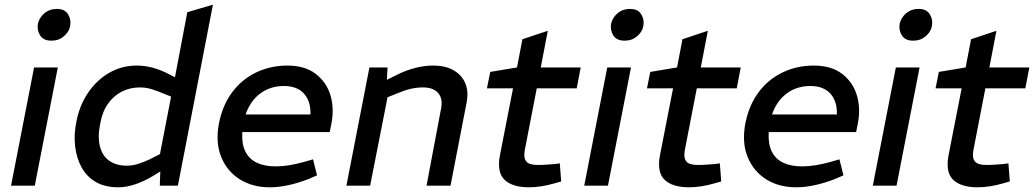

<svg xmlns="http://www.w3.org/2000/svg" viewBox="-20 -790 4400 817"><path d="M27 0 125 -503H226L128 0ZM198 -617Q165 -617 151 -639Q137 -661 141 -687Q144 -703 154.5 -718Q165 -733 182 -742.5Q199 -752 222 -752Q255 -752 269 -730Q283 -708 279 -683Q277 -666 266.5 -651.5Q256 -637 239.5 -627Q223 -617 198 -617Z M484 7Q426 7 387 -16Q348 -39 326.5 -79Q305 -119 299.5 -169Q294 -219 305 -272Q318 -341 354.5 -395Q391 -449 444.5 -480Q498 -511 562 -511Q596 -511 629.5 -502Q663 -493 700 -474L748 -449L718 -427L777 -738L886 -770L737 0H660L663 -86L655 -105L708 -379L668 -395Q647 -404 623.5 -411Q600 -418 575 -418Q533 -418 498 -400Q463 -382 439 -348Q415 -314 406 -262Q395 -206 405.5 -166Q416 -126 445.5 -105.5Q475 -85 520 -85Q544 -85 567.5 -92.5Q591 -100 617 -112L666 -137L673 -67L629 -40Q592 -18 554.5 -5.5Q517 7 484 7Z M1128 7Q1055 7 1001 -26.5Q947 -60 921.5 -121.5Q896 -183 912 -267Q928 -345 969.5 -399.5Q1011 -454 1071.5 -482.5Q1132 -511 1203 -511Q1277 -511 1323 -476Q1369 -441 1386 -385Q1403 -329 1390 -263L1383 -228H1011Q1008 -178 1024 -145.5Q1040 -113 1073 -97.5Q1106 -82 1153 -82Q1181 -82 1211.5 -87Q1242 -92 1274 -101L1312 -112L1329 -44L1295 -29Q1252 -12 1209 -2.5Q1166 7 1128 7ZM1025 -303H1301Q1303 -358 1274 -391Q1245 -424 1188 -424Q1131 -424 1088.5 -393Q1046 -362 1025 -303Z M1454 0 1552 -503H1629L1625 -425L1605 -440L1676 -475Q1709 -491 1747 -501Q1785 -511 1823 -511Q1875 -511 1910 -491Q1945 -471 1960 -435.5Q1975 -400 1965 -351L1897 0H1795L1857 -329Q1865 -370 1844.5 -394Q1824 -418 1780 -418Q1753 -418 1727.5 -412Q1702 -406 1671 -393L1629 -376L1555 0Z M2231 7Q2160 7 2126.5 -25.5Q2093 -58 2108 -133L2163 -414H2052L2066 -484L2180 -503L2203 -623L2311 -659L2281 -503H2451L2434 -414H2264L2213 -151Q2207 -118 2219.5 -103Q2232 -88 2267 -88Q2290 -88 2307 -89.5Q2324 -91 2341 -92L2362 -95L2368 -18L2340 -10Q2313 -2 2285 2.5Q2257 7 2231 7Z M2466 0 2564 -503H2665L2567 0ZM2637 -617Q2604 -617 2590 -639Q2576 -661 2580 -687Q2583 -703 2593.5 -718Q2604 -733 2621 -742.5Q2638 -752 2661 -752Q2694 -752 2708 -730Q2722 -708 2718 -683Q2716 -666 2705.5 -651.5Q2695 -637 2678.5 -627Q2662 -617 2637 -617Z M2912 7Q2841 7 2807.5 -25.5Q2774 -58 2789 -133L2844 -414H2733L2747 -484L2861 -503L2884 -623L2992 -659L2962 -503H3132L3115 -414H2945L2894 -151Q2888 -118 2900.5 -103Q2913 -88 2948 -88Q2971 -88 2988 -89.5Q3005 -91 3022 -92L3043 -95L3049 -18L3021 -10Q2994 -2 2966 2.5Q2938 7 2912 7Z M3368 7Q3295 7 3241 -26.5Q3187 -60 3161.5 -121.5Q3136 -183 3152 -267Q3168 -345 3209.5 -399.5Q3251 -454 3311.5 -482.5Q3372 -511 3443 -511Q3517 -511 3563 -476Q3609 -441 3626 -385Q3643 -329 3630 -263L3623 -228H3251Q3248 -178 3264 -145.5Q3280 -113 3313 -97.5Q3346 -82 3393 -82Q3421 -82 3451.5 -87Q3482 -92 3514 -101L3552 -112L3569 -44L3535 -29Q3492 -12 3449 -2.5Q3406 7 3368 7ZM3265 -303H3541Q3543 -358 3514 -391Q3485 -424 3428 -424Q3371 -424 3328.5 -393Q3286 -362 3265 -303Z M3694 0 3792 -503H3893L3795 0ZM3865 -617Q3832 -617 3818 -639Q3804 -661 3808 -687Q3811 -703 3821.5 -718Q3832 -733 3849 -742.5Q3866 -752 3889 -752Q3922 -752 3936 -730Q3950 -708 3946 -683Q3944 -666 3933.5 -651.5Q3923 -637 3906.5 -627Q3890 -617 3865 -617Z M4140 7Q4069 7 4035.5 -25.5Q4002 -58 4017 -133L4072 -414H3961L3975 -484L4089 -503L4112 -623L4220 -659L4190 -503H4360L4343 -414H4173L4122 -151Q4116 -118 4128.5 -103Q4141 -88 4176 -88Q4199 -88 4216 -89.5Q4233 -91 4250 -92L4271 -95L4277 -18L4249 -10Q4222 -2 4194 2.5Q4166 7 4140 7Z"/></svg>

Font: REM
Style: Italic
Weight: 400
Italic angle: -11°
Designer: Octavio Pardo
Foundry: Ashler Design
Version: Version 1.005;gftools[0.9.28]